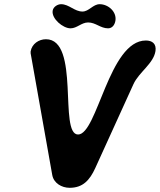

<svg xmlns="http://www.w3.org/2000/svg" viewBox="-20 -894 762 915"><path d="M126 -649V-640L229 -60C236 -21 274 1 312 1C374 1 407 -34 434 -93C452 -133 598 -454 616 -493C642 -550 712 -591 721 -651C726 -686 705 -701 675 -701C499 -701 444 -253 352 -253C259 -253 363 -707 199 -707C165 -707 132 -685 126 -649ZM231 -843C225 -805 280 -759 316 -759C347 -759 368 -787 400 -787C436 -787 459 -759 495 -759C516 -759 527 -777 530 -795C537 -838 496 -874 455 -874C423 -874 404 -839 373 -839C335 -839 309 -874 271 -874C255 -874 234 -862 231 -843Z"/></svg>

Font: Asimov Print
Style: Regular
Weight: 500
Designer: Google
Version: Version 2.000980: 2014